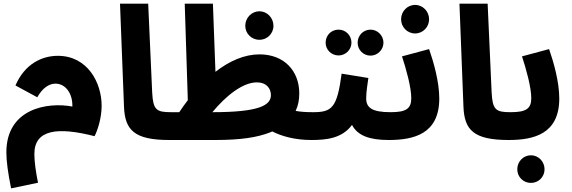

<svg xmlns="http://www.w3.org/2000/svg" viewBox="-20 -765 3148 1056"><path d="M41 271 189 240C177 180 169 124 169 82C169 -53 297 -68 500 -16C515 -44 539 -113 539 -183C539 -310 462 -458 298 -458C210 -458 116 -413 65 -295L185 -230C213 -280 249 -305 285 -305C339 -305 380 -253 378 -179C241 -205 15 -168 15 73C15 121 24 187 41 271Z M910 5C969 5 1000 -27 1000 -73C1000 -115 977 -148 920 -148C840 -148 822 -161 817 -256L795 -745H640L662 -178C667 -52 716 5 910 5Z M911 5H1162C1305 5 1394 -9 1466 -37C1470 -39 1474 -41 1478 -42C1528 -16 1602 5 1692 5C1750 5 1782 -27 1782 -73C1782 -115 1758 -148 1701 -148C1663 -148 1633 -150 1606 -155C1620 -184 1626 -216 1626 -251C1626 -374 1544 -466 1407 -466C1325 -466 1242 -430 1165 -370L1151 -745H996L1013 -214C997 -193 981 -171 966 -148H921ZM1407 -546C1449 -546 1484 -580 1484 -623C1484 -667 1449 -703 1407 -703C1364 -703 1329 -667 1329 -623C1329 -580 1364 -546 1407 -546ZM1393 -312C1446 -312 1470 -278 1470 -242C1470 -186 1406 -148 1149 -148H1148C1222 -237 1314 -312 1393 -312Z M1842 -460C1881 -460 1913 -492 1913 -530C1913 -571 1881 -602 1842 -602C1802 -602 1771 -571 1771 -530C1771 -492 1802 -460 1842 -460ZM2018 -459C2056 -459 2089 -491 2089 -530C2089 -570 2056 -602 2018 -602C1978 -602 1947 -570 1947 -530C1947 -491 1978 -459 2018 -459ZM1692 5C1773 5 1861 -3 1916 -78C1947 -19 2012 5 2118 5C2177 5 2207 -27 2207 -73C2207 -115 2184 -148 2128 -148C2024 -148 1994 -174 1994 -224C1994 -261 2002 -306 2006 -336L1859 -360C1834 -171 1805 -148 1702 -148Z M2263 -581C2306 -581 2340 -616 2340 -659C2340 -702 2306 -738 2263 -738C2220 -738 2186 -702 2186 -659C2186 -616 2220 -581 2263 -581ZM2118 5C2254 5 2396 -27 2396 -223C2396 -317 2364 -426 2340 -495L2191 -455C2214 -385 2242 -285 2242 -225C2242 -166 2212 -148 2128 -148Z M2777 5C2836 5 2867 -27 2867 -73C2867 -115 2844 -148 2787 -148C2707 -148 2689 -161 2684 -256L2662 -745H2507L2529 -178C2534 -52 2583 5 2777 5Z M2778 5C2914 5 3056 -27 3056 -223C3056 -317 3024 -426 3000 -495L2851 -455C2874 -385 2902 -285 2902 -225C2902 -166 2872 -148 2788 -148ZM2900 241C2942 241 2975 208 2975 166C2975 124 2942 89 2900 89C2858 89 2825 124 2825 166C2825 208 2858 241 2900 241Z"/></svg>

Font: Noto Sans Arabic UI XBd
Style: Regular
Weight: 800
Designer: Monotype Design Team, Nadine Chahine and Nizar Qandah
Foundry: Monotype Imaging Inc.
Version: Version 2.010